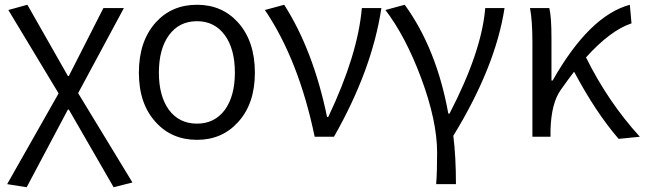

<svg xmlns="http://www.w3.org/2000/svg" viewBox="-20 -574 2706 806"><path d="M10 199 226 -182 15 -532 95 -554 265 -255H269L414 -540H500L308 -183L536 192L457 212L269 -114H265L92 212Z M634 -61Q563 -138 563 -269Q563 -401 634 -480Q701 -554 807 -554Q912 -554 979 -480Q1050 -401 1050 -269Q1050 -138 979 -61Q912 13 807 13Q701 13 634 -61ZM924 -113Q966 -171 966 -269Q966 -368 924 -426Q881 -485 807 -485Q732 -485 689 -426Q647 -368 647 -269Q647 -171 689 -113Q732 -55 807 -55Q881 -55 924 -113Z M1301 0Q1234 -322 1092 -532L1173 -554Q1295 -363 1353 -83H1358Q1482 -344 1499 -540H1581Q1542 -281 1382 0Z M1811 199Q1815 150 1815 67Q1815 -67 1747 -249Q1682 -422 1598 -532L1679 -554Q1813 -369 1862 -97H1867Q2002 -357 2017 -540H2098Q2060 -293 1883 -4Q1894 84 1894 199Z M2577 9Q2481 -102 2390 -273Q2368 -245 2335 -198Q2294 -142 2291 -28V0H2215V-395Q2215 -488 2205 -540H2286Q2295 -504 2295 -415V-236H2300Q2454 -508 2624 -554L2631 -476Q2543 -447 2440 -333Q2532 -147 2666 0Z"/></svg>

Font: Source Han Sans CN Normal
Style: Regular
Weight: 350
Designer: Ryoko NISHIZUKA 西塚涼子 (kana, bopomofo & ideographs); Paul D. Hunt (Latin, Greek & Cyrillic); Sandoll Communications 산돌커뮤니
Foundry: Adobe
Version: Version 2.004;hotconv 1.0.118;makeotfexe 2.5.65603